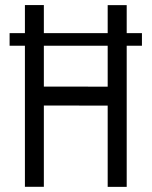

<svg xmlns="http://www.w3.org/2000/svg" viewBox="-20 -726 589 746"><path d="M150.4 -706.3V-389.6L398.4 -389.3V-706H472.3V0H398.4V-315.7L150.4 -316V-0.3H76.8V-706.3ZM17.3 -597.3H531.5V-548.3H17.3Z"/></svg>

Font: Lineal Thin
Style: Regular
Weight: 200
Designer: Created by Frank Adebiaye with contributions from Anton Moglia & Ariel Martín Pérez
Created by Frank ADEBIAYE with FontF
Foundry: Velvetyne Type Foundry
Version: Version 2.000;Glyphs 3.2 (3227)